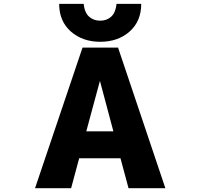

<svg xmlns="http://www.w3.org/2000/svg" viewBox="-20 -981 1040 1003"><path d="M393.6 -154.3 351.6 2H163.1L411.1 -732.4H596.7L843.8 2H651.4L609.4 -154.3ZM430.7 -294.9H572.3L502 -558.6ZM289.1 -960.9H417Q421.9 -915 445.3 -894Q468.8 -873 503.4 -873Q538.1 -873 561 -894Q584 -915 588.9 -960.9H717.8Q717.8 -870.1 657.2 -816.4Q596.7 -762.7 503.9 -762.7Q411.1 -762.7 350.1 -816.4Q289.1 -870.1 289.1 -960.9Z"/></svg>

Font: Gen Shin Gothic Monospace Heavy
Style: Bold
Weight: 800
Designer: [Source Han Sans]
Ryoko NISHIZUKA  (kana & ideographs); Paul D. Hunt (Latin, Greek & Cyrillic); Wenlong ZHANG  (bopomofo
Version: Version 1.002.20150607